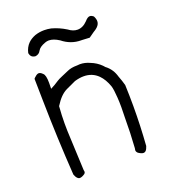

<svg xmlns="http://www.w3.org/2000/svg" viewBox="-125 -758 751 853"><g transform="rotate(-20 250.0 -331.5)"><path d="M106.9 3.9Q116.7 3.9 130.9 -5.9Q135.7 -9.8 135.7 -15.6Q135.7 -19 134.3 -23.9Q130.4 -102.1 127.4 -179.2Q125.5 -210.9 125.5 -247.3Q125.5 -283.7 128.9 -327.6Q143.6 -351.1 157.7 -365.2Q172.4 -379.9 188 -387.2Q229 -406.7 233.4 -408.2Q256.3 -415 276.4 -415Q316.9 -415 344.2 -387.7Q365.2 -366.7 377.9 -330.6Q383.3 -313 385.7 -274.4Q387.2 -253.4 387.2 -229Q387.2 -204.6 386.2 -179.7Q386.2 -107.9 381.3 -37.1Q379.9 -31.7 379.9 -29.1Q379.9 -26.4 379.9 -24.4Q381.3 -18.6 386.7 -13.7Q401.4 -3.9 410.6 -3.9Q417 -3.9 421.4 -8.3Q427.7 -14.6 432.1 -28.8Q439 -122.6 439 -215.3Q439 -265.1 437 -315.4Q430.7 -338.4 421.9 -360.8Q411.6 -397.5 383.3 -419.4L382.3 -419.9L374 -429.2Q353.5 -449.7 325.7 -460.4Q302.7 -471.2 278.8 -471.2Q272.5 -471.2 265.6 -470.2H264.6Q238.3 -470.2 219.7 -461.9Q198.7 -452.6 185.1 -447Q171.4 -441.4 162.1 -435.5Q151.4 -428.2 142.1 -422.9L122.1 -412.1Q122.6 -437.5 122.6 -439.9Q122.6 -477.1 111.8 -485.8L110.8 -486.8Q101.6 -496.1 93.5 -496.1Q85.4 -496.1 75.2 -486.3Q71.3 -483.4 67.9 -479L69.8 -374Q72.8 -196.8 84.5 -20.5Q89.4 -7.3 95 -1.7Q100.6 3.9 106.9 3.9ZM181.6 -667.5Q159.2 -667.5 138.2 -660.6Q116.7 -652.3 103.5 -639.2Q86.4 -622.1 80.6 -595.7Q82.5 -585 88.4 -579.1Q94.2 -573.2 106 -571.8Q124 -573.7 131.8 -589.4Q140.1 -604.5 167.5 -614.3Q176.3 -617.7 185.5 -617.7Q207 -617.7 233.4 -600.6Q272.9 -568.8 321.3 -568.8Q322.8 -568.8 324.2 -568.8L360.8 -566.9Q372.6 -575.7 385.7 -584.5Q408.2 -597.2 414.6 -611.3Q417.5 -617.7 417.5 -624.5Q417.5 -635.7 410.6 -648.9Q401.4 -656.7 393.6 -656.7Q382.8 -656.7 370.1 -641.6Q348.1 -618.7 322.8 -618.7Q301.8 -618.7 280.8 -634.8Q248.5 -654.8 213.9 -664.1Q197.3 -667.5 181.6 -667.5Z"/></g></svg>

Font: NaikaiFont
Style: ExtraLight
Weight: 200
Version: Version 1.89